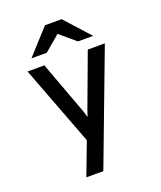

<svg xmlns="http://www.w3.org/2000/svg" viewBox="-165 -835 947 1132"><g transform="rotate(-20 308.0 -269.0)"><path d="M178 194 255.5 -11 65.5 -511H171L291 -186.5Q295 -175 299 -162.5Q303 -150 306.5 -137.5Q310.5 -150.5 314.5 -162.8Q318.5 -175 323 -186.5L443.5 -511H550.5L284.5 194ZM113.5 -576 255.5 -732H360L501 -576H405.5L307.5 -659L209.5 -576Z"/></g></svg>

Font: Overpass Mono SemiBold
Style: Regular
Weight: 600
Monospace: yes
Designer: Delve Withrington, Dave Bailey
Foundry: Delve Fonts LLC
Version: Version 4.000